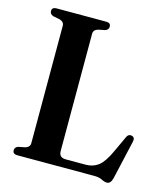

<svg xmlns="http://www.w3.org/2000/svg" viewBox="-107 -785 774 884"><g transform="rotate(15 279.5 -342.5)"><path d="M296 -661.5 263.5 -655Q241.5 -648.5 241.5 -629.5V-70.5Q241.5 -39.5 274 -39.5H369Q403.5 -39.5 428.8 -58.5Q454 -77.5 479.5 -132.5L514.5 -208Q522 -227 539 -223.5Q557 -219.5 551 -196L509.5 -14Q502.5 15 484.5 15Q472.5 15 458.2 7.5Q444 0 420 0H53Q31.5 0 31.5 -18.5Q31.5 -32.5 47 -38.5L80 -45Q101.5 -51.5 101.5 -70.5V-629.5Q101.5 -648.5 80 -655L47 -661.5Q31.5 -667.5 31.5 -681.5Q31.5 -700 53 -700H290.5Q311.5 -700 311.5 -681.5Q311.5 -667.5 296 -661.5Z"/></g></svg>

Font: Fraunces 144pt Soft SemiBold
Style: Regular
Weight: 600
Version: Version 1.000;[b76b70a41]